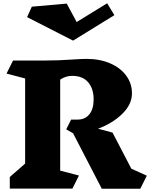

<svg xmlns="http://www.w3.org/2000/svg" viewBox="-20 -1157 920 1177"><path d="M840 0H604L428 -340L386 -364L416 -424H457Q502 -424 528 -456.5Q554 -489 554 -548Q554 -613 520.5 -652.5Q487 -692 422 -692Q383 -692 349 -669V-111L464 -81L424 -1H40V-72L134 -154V-676L20 -706L60 -786H256Q340 -786 422 -792Q482 -796 510 -796Q592 -796 655.5 -768.5Q719 -741 754 -693Q789 -645 789 -585Q789 -517 729.5 -459Q670 -401 581 -368L670 -344L785 -123L880 -80ZM428 -908 146 -1052 175 -1116 389 -1135 450 -1022 637 -1137 681 -1064Z"/></svg>

Font: Inknut Antiqua Black
Style: Regular
Weight: 900
Designer: Claus Eggers Sørensen
Foundry: Claus Eggers Sørensen
Version: Version 1.003; ttfautohint (v1.8.2) -l 8 -r 50 -G 200 -x 14 